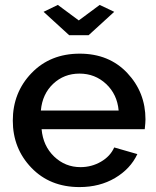

<svg xmlns="http://www.w3.org/2000/svg" viewBox="-20 -750 635 780"><path d="M157 -702 215 -730 300 -667 385 -730 444 -702 340 -607H261ZM303 10Q183 10 107.5 -68.5Q32 -147 32 -260Q32 -374 108 -453Q184 -532 304 -532Q423 -532 497 -453.5Q571 -375 571 -265Q571 -252 568 -225H149Q155 -157 200 -114Q245 -71 307 -71Q352 -71 390 -93Q428 -115 444 -151L538 -124Q510 -64 447.5 -27Q385 10 303 10ZM146 -301H462Q456 -367 411 -409Q366 -451 303 -451Q240 -451 196 -409.5Q152 -368 146 -301Z"/></svg>

Font: Raleway
Style: Regular
Weight: 600
Designer: Matt McInerney, Pablo Impallari, Rodrigo Fuenzalida
Foundry: Matt McInerney, Pablo Impallari, Rodrigo Fuenzalida
Version: Version 1.000;PS 001.001;hotconv 1.0.56; ttfautohint (v1.5)